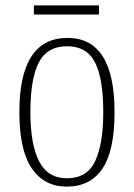

<svg xmlns="http://www.w3.org/2000/svg" viewBox="-20 -684 497 714"><path d="M228 10Q145 10 98.5 -57.5Q52 -125 52 -267Q52 -543 231 -543Q406 -543 406 -267Q406 -124 361 -57Q316 10 228 10ZM229 -21Q304 -21 334 -85Q364 -149 364 -267Q364 -391 333.5 -451.5Q303 -512 230 -512Q155 -512 124 -451Q93 -390 93 -267Q93 -147 125.5 -84Q158 -21 229 -21ZM106 -630V-664H348V-630Z"/></svg>

Font: Noto Serif Tamil Condensed ExtraLight
Style: Italic
Weight: 200
Width: 3
Italic angle: -12°
Designer: Indian Type Foundry, Tom Grace, and the Monotype Design Team
Foundry: Monotype Imaging Inc.
Version: Version 2.003; ttfautohint (v1.8.4.7-5d5b)